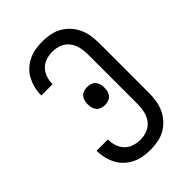

<svg xmlns="http://www.w3.org/2000/svg" viewBox="-221 -838 941 941"><g transform="rotate(-45 250.0 -367.5)"><path d="M253 8Q228 8 203.5 4Q179 0 156.5 -11Q134 -22 115.5 -39Q97 -56 85.5 -78Q74 -100 68 -124Q62 -148 62 -173V-176H140V-174Q140 -152 147.5 -130Q155 -108 170.5 -92Q186 -76 208 -69Q230 -62 253 -62Q278 -62 301.5 -71.5Q325 -81 340 -101Q355 -121 360.5 -145.5Q366 -170 366 -195V-540Q366 -565 360.5 -589.5Q355 -614 340 -634Q325 -654 301.5 -663.5Q278 -673 253 -673Q230 -673 208 -666Q186 -659 170.5 -643Q155 -627 147.5 -605Q140 -583 140 -561V-559H62V-562Q62 -587 68 -611Q74 -635 85.5 -657Q97 -679 115.5 -696Q134 -713 156.5 -724Q179 -735 203.5 -739Q228 -743 253 -743Q279 -743 305.5 -738Q332 -733 355 -720Q378 -707 396 -687Q414 -667 425 -643Q436 -619 440 -592.5Q444 -566 444 -540V-195Q444 -169 440 -142.5Q436 -116 425 -92Q414 -68 396 -48Q378 -28 355 -15Q332 -2 305.5 3Q279 8 253 8ZM250 -305Q238 -305 226 -309Q214 -313 206 -322Q198 -331 195 -343Q192 -355 192 -368Q192 -380 195 -392Q198 -404 206 -413Q214 -422 226 -426Q238 -430 250 -430Q262 -430 274 -426Q286 -422 294 -413Q302 -404 305 -392Q308 -380 308 -368Q308 -355 305 -343Q302 -331 294 -322Q286 -313 274 -309Q262 -305 250 -305Z"/></g></svg>

Font: Iosevka Term SS14
Style: Regular
Weight: 400
Monospace: yes
Designer: Belleve Invis
Foundry: Belleve Invis
Version: Version 24.1.1; ttfautohint (v1.8.4)